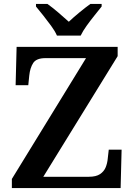

<svg xmlns="http://www.w3.org/2000/svg" viewBox="-20 -951 678 971"><path d="M40 0V-46L415 -657H210Q164 -657 148 -632.5Q132 -608 128 -569L123 -520H59L64 -714H575V-667L199 -57H429Q466 -57 486 -70.5Q506 -84 514.5 -105Q523 -126 525 -150L530 -194H595L590 0ZM268 -771Q258 -794 238.5 -820.5Q219 -847 198.5 -873Q178 -899 162 -918V-931H220Q244 -914 274.5 -888Q305 -862 328 -841Q350 -862 381.5 -888Q413 -914 437 -931H494V-918Q479 -899 458 -873Q437 -847 418 -820.5Q399 -794 388 -771Z"/></svg>

Font: Noto Serif Myanmar SemiBold
Style: Regular
Weight: 600
Designer: Ben Mitchell and the Monotype Design Team
Foundry: Monotype Imaging Inc.
Version: Version 2.106; ttfautohint (v1.8.4.7-5d5b)